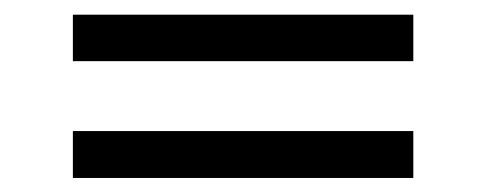

<svg xmlns="http://www.w3.org/2000/svg" viewBox="-20 -425 669 264"><path d="M80.2 -340.9V-404.8H548.3V-340.9ZM80.2 -180.3V-244.8H548.3V-180.3Z"/></svg>

Font: Yaldevi ExtraLight
Style: Regular
Weight: 200
Designer: Sol Matas, Rajitha Manaperi, Kosala Senevirathne
Foundry: Mooniak
Version: Version 1.100